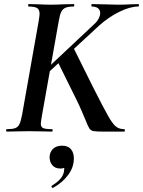

<svg xmlns="http://www.w3.org/2000/svg" viewBox="-20 -645 701 941"><path d="M13 -12Q41 -12 54.5 -17Q68 -22 75 -36Q82 -50 88 -81L170 -544Q174 -570 174 -577Q174 -598 162 -605.5Q150 -613 120 -613Q118 -613 118 -619Q118 -625 120 -625L165 -624Q205 -622 229 -622Q253 -622 295 -624L342 -625Q344 -625 344 -619Q344 -613 342 -613Q315 -613 301 -607Q287 -601 280 -586.5Q273 -572 268 -542L186 -81Q180 -45 180 -39Q180 -23 191 -17.5Q202 -12 235 -12Q238 -12 238 -6Q238 0 235 0Q205 0 190 -1L122 -2L58 -1Q42 0 13 0Q10 0 10 -6Q10 -12 13 -12ZM399 -57Q395 -65 383 -94.5Q371 -124 353 -160L263 -342L340 -411L437 -216Q488 -115 510 -76.5Q532 -38 548 -25Q564 -12 589 -12Q592 -12 592 -6Q592 0 589 0H488Q451 0 438 -2.5Q425 -5 418 -15.5Q411 -26 399 -57ZM471 -581Q471 -596 460.5 -604.5Q450 -613 430 -613Q428 -613 428 -619Q428 -625 430 -625L479 -624Q531 -622 560 -622Q590 -622 624 -624L658 -625Q661 -625 661 -619Q661 -613 658 -613Q618 -613 565.5 -587.5Q513 -562 464 -518L185 -260L160 -262L439 -524Q455 -538 463 -553Q471 -568 471 -581ZM239 276Q235 276 233 271.5Q231 267 234 265Q286 234 293 198L295 182Q295 160 279 156L312 137Q313 159 304.5 170Q296 181 276 181Q250 181 236.5 164.5Q223 148 223 126Q223 102 239 85.5Q255 69 284 69Q313 69 327.5 86Q342 103 342 131Q342 175 314 212.5Q286 250 241 275Z"/></svg>

Font: Cormorant Garamond
Style: Bold Italic
Weight: 700
Italic angle: -10°
Designer: Christian Thalmann (Catharsis Fonts)
Foundry: Catharsis Fonts
Version: Version 4.000